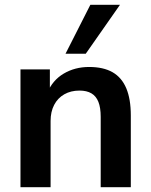

<svg xmlns="http://www.w3.org/2000/svg" viewBox="-20 -777 625 797"><path d="M65 0V-489H187V-391H176Q198 -444 244.5 -471.5Q291 -499 350 -499Q409 -499 447.2 -477.2Q485.3 -455.3 504.2 -410.5Q523 -365.7 523 -298V0H398V-292Q398 -330 388.5 -354Q379 -378 359.5 -389.5Q340 -401 310 -401Q274 -401 246.8 -385.5Q219.6 -370 204.8 -341.6Q190 -313.2 190 -275V0ZM252 -554 355 -757H478L336 -554Z"/></svg>

Font: Nunito Sans 12pt ExtraLight
Style: Regular
Weight: 200
Version: Version 3.101;gftools[0.9.27]